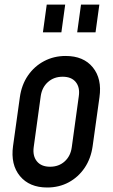

<svg xmlns="http://www.w3.org/2000/svg" viewBox="-20 -800 488 832"><path d="M184.5 12.5Q236 12.5 277.8 -10Q319.5 -32.5 346.8 -72.8Q374 -113 381.5 -167L411 -378.5Q422.5 -458.5 382.2 -508Q342 -557.5 264.5 -557.5Q213.5 -557.5 171.2 -535.2Q129 -513 101.2 -472.8Q73.5 -432.5 66 -378.5L36.5 -167Q25.5 -86.5 66.5 -37Q107.5 12.5 184.5 12.5ZM197 -77.5Q159 -77.5 140 -100.8Q121 -124 126 -162L156.5 -383.5Q162 -421.5 187.8 -444.5Q213.5 -467.5 251.5 -467.5Q289.5 -467.5 308.2 -444.5Q327 -421.5 321.5 -383.5L291 -162Q286 -124 260.5 -100.8Q235 -77.5 197 -77.5ZM166 -660H246L262.5 -780H182.5ZM314.5 -660H394L410.5 -780H331Z"/></svg>

Font: Mohave Medium
Style: Italic
Weight: 500
Italic angle: -8°
Designer: Gumpita Rahayu
Foundry: Tokotype
Version: Version 2.002; ttfautohint (v1.8.3)